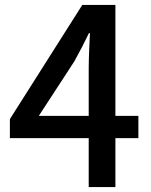

<svg xmlns="http://www.w3.org/2000/svg" viewBox="-20 -757 610 777"><path d="M339 0H447V-198H540V-288H447V-737H313L20 -275V-198H339ZM339 -288H137L281 -509C302 -547 322 -585 340 -623H344C342 -582 339 -520 339 -480Z"/></svg>

Font: Noto Sans TC Medium
Style: Regular
Weight: 500
Designer: Ryoko NISHIZUKA 西塚涼子 (kana, bopomofo & ideographs); Paul D. Hunt (Latin, Greek & Cyrillic); Sandoll Communications 산돌커뮤니
Foundry: Adobe
Version: Version 2.004;hotconv 1.0.118;makeotfexe 2.5.65603